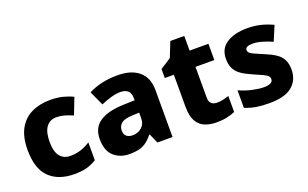

<svg xmlns="http://www.w3.org/2000/svg" viewBox="-78 -1026 2246 1399"><g transform="rotate(-20 1045.5 -326.5)"><path d="M308 10Q184 10 114 -57.5Q44 -125 44 -272Q44 -372 79.5 -435.5Q115 -499 178 -529Q241 -559 322 -559Q376 -559 419.5 -548Q463 -537 497 -520L448 -393Q413 -408 383 -416.5Q353 -425 322 -425Q271 -425 243 -387Q215 -349 215 -273Q215 -196 244 -160.5Q273 -125 323 -125Q367 -125 405.5 -137.5Q444 -150 479 -173V-35Q445 -13 405 -1.5Q365 10 308 10Z M844 -560Q951 -560 1010 -510Q1069 -460 1069 -364V0H952L919 -74H915Q880 -29 841 -9.5Q802 10 734 10Q661 10 613 -33Q565 -76 565 -166Q565 -253 626.5 -295.5Q688 -338 807 -343L901 -346V-362Q901 -402 880.5 -420Q860 -438 824 -438Q788 -438 749 -426.5Q710 -415 670 -398L619 -510Q664 -534 721 -547Q778 -560 844 -560ZM850 -248Q787 -246 762 -225.5Q737 -205 737 -170Q737 -139 755 -125Q773 -111 801 -111Q843 -111 872 -136.5Q901 -162 901 -206V-250Z M1460 -124Q1485 -124 1507.5 -129Q1530 -134 1553 -142V-18Q1526 -6 1491 2Q1456 10 1408 10Q1357 10 1317.5 -6.5Q1278 -23 1255.5 -63Q1233 -103 1233 -176V-423H1163V-493L1247 -547L1293 -663H1401V-549H1547V-423H1401V-182Q1401 -153 1417 -138.5Q1433 -124 1460 -124Z M2052 -166Q2052 -85 1995.5 -37.5Q1939 10 1819 10Q1761 10 1717.5 3Q1674 -4 1630 -22V-158Q1678 -136 1730 -124.5Q1782 -113 1818 -113Q1856 -113 1873 -123Q1890 -133 1890 -151Q1890 -164 1881.5 -174Q1873 -184 1847.5 -196.5Q1822 -209 1772 -230Q1723 -251 1691.5 -273Q1660 -295 1644.5 -325.5Q1629 -356 1629 -402Q1629 -480 1689.5 -519.5Q1750 -559 1850 -559Q1903 -559 1950 -548Q1997 -537 2047 -514L1999 -400Q1958 -418 1919.5 -429Q1881 -440 1850 -440Q1792 -440 1792 -410Q1792 -399 1800.5 -389.5Q1809 -380 1833.5 -369Q1858 -358 1905 -338Q1952 -319 1985 -297.5Q2018 -276 2035 -245Q2052 -214 2052 -166Z"/></g></svg>

Font: Noto Sans Gurmukhi UI ExtraBold
Style: Regular
Weight: 800
Designer: Jelle Bosma - Monotype Design Team
Foundry: Monotype Imaging Inc.
Version: Version 2.004; ttfautohint (v1.8.4.7-5d5b)